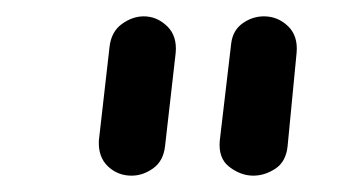

<svg xmlns="http://www.w3.org/2000/svg" viewBox="-20 -792 427 235"><path d="M141 -577Q124 -577 112 -588.5Q100 -600 101 -620L114 -734Q116 -753 129 -762.5Q142 -772 156 -772Q172 -772 184.5 -760Q197 -748 195 -727L182 -613Q180 -595 167.5 -586Q155 -577 141 -577ZM290 -577Q275 -577 261 -587.5Q247 -598 249 -620L263 -739Q265 -755 277 -763.5Q289 -772 303 -772Q320 -772 332.5 -760Q345 -748 343 -727L332 -613Q330 -594 317 -585.5Q304 -577 290 -577Z"/></svg>

Font: Edu SA Beginner Medium
Style: Regular
Weight: 500
Version: Version 1.003